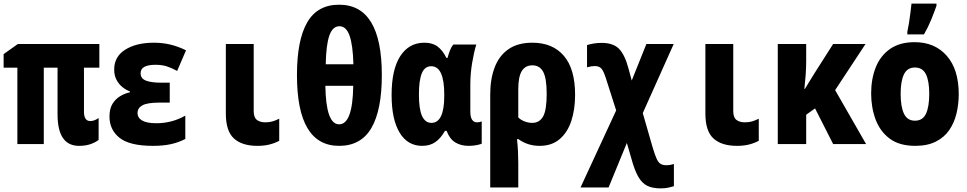

<svg xmlns="http://www.w3.org/2000/svg" viewBox="-21 -796 5341 1061"><path d="M416 10Q297 10 297 -164V-422H221V0H75V-422H-1V-497L78 -553H528V-422H443V-179Q443 -127 478 -127Q490 -127 502.5 -132Q515 -137 524 -144V-23Q508 -10 480.5 0Q453 10 416 10Z M825 10Q695 10 639.5 -34.5Q584 -79 584 -152Q584 -195 600.5 -222Q617 -249 643 -264.5Q669 -280 697 -286V-291Q677 -298 657 -313.5Q637 -329 623.5 -353.5Q610 -378 610 -412Q610 -483 671 -521.5Q732 -560 829 -560Q876 -560 919 -550Q962 -540 1007 -518L958 -404Q927 -421 900 -429.5Q873 -438 838 -438Q799 -438 777.5 -427Q756 -416 756 -391Q756 -362 785.5 -350.5Q815 -339 871 -339H917V-229H861Q793 -229 766 -214Q739 -199 739 -172Q739 -145 764.5 -130Q790 -115 843 -115Q929 -115 1003 -157V-28Q964 -8 921.5 1Q879 10 825 10Z M1401 10Q1317 10 1272 -30.5Q1227 -71 1227 -169V-553H1381V-182Q1381 -147 1398.5 -133.5Q1416 -120 1445 -120Q1467 -120 1484.5 -125Q1502 -130 1522 -140V-18Q1498 -5 1468.5 2.5Q1439 10 1401 10Z M1853 10Q1620 10 1620 -381Q1620 -574 1676.5 -672Q1733 -770 1853 -770Q2089 -770 2089 -381Q2089 -188 2031.5 -89Q1974 10 1853 10ZM1932 -441Q1929 -548 1910.5 -599.5Q1892 -651 1855 -651Q1817 -651 1799 -599.5Q1781 -548 1779 -441ZM1853 -109Q1928 -109 1931 -322H1777Q1780 -109 1853 -109Z M2312 10Q2231 10 2187 -63.5Q2143 -137 2143 -271Q2143 -412 2191 -486Q2239 -560 2324 -560Q2369 -560 2397 -539Q2425 -518 2446 -476H2452Q2458 -498 2465.5 -517.5Q2473 -537 2484 -550H2611Q2598 -508 2588 -448Q2578 -388 2578 -328V-181Q2578 -148 2588 -134Q2598 -120 2615 -120Q2629 -120 2641 -125V-2Q2636 1 2615 5.5Q2594 10 2570 10Q2525 10 2494 -9.5Q2463 -29 2447 -73H2438Q2415 -32 2385 -11Q2355 10 2312 10ZM2363 -117Q2434 -117 2434 -267V-273Q2434 -430 2362 -430Q2326 -430 2310 -391Q2294 -352 2294 -274Q2294 -192 2311.5 -154.5Q2329 -117 2363 -117Z M2688 -274Q2688 -359 2712.5 -423.5Q2737 -488 2788.5 -524Q2840 -560 2921 -560Q3033 -560 3095 -487.5Q3157 -415 3157 -272Q3157 -191 3136 -127.5Q3115 -64 3071.5 -27Q3028 10 2961 10Q2895 10 2844 -27H2836Q2840 9 2841.5 42.5Q2843 76 2843 105V240H2688ZM2920 -117Q2960 -117 2980 -152Q3000 -187 3000 -277Q3000 -364 2980.5 -399.5Q2961 -435 2921 -435Q2882 -435 2862.5 -403.5Q2843 -372 2843 -303V-147Q2857 -133 2878 -125Q2899 -117 2920 -117Z M3629 245Q3585 245 3555.5 230.5Q3526 216 3505.5 179.5Q3485 143 3468 80L3443 -6L3342 240H3187L3384 -186L3327 -364Q3314 -405 3301.5 -418Q3289 -431 3266 -431Q3247 -431 3223 -424V-547Q3239 -552 3259.5 -555.5Q3280 -559 3304 -559Q3369 -559 3401 -525Q3433 -491 3453 -414L3470 -351L3551 -553H3702L3531 -171L3586 20Q3598 60 3607.5 81Q3617 102 3629.5 109.5Q3642 117 3661 117Q3683 117 3703 110V233Q3690 237 3672 241Q3654 245 3629 245Z M4051 10Q3967 10 3922 -30.5Q3877 -71 3877 -169V-553H4031V-182Q4031 -147 4048.5 -133.5Q4066 -120 4095 -120Q4117 -120 4134.5 -125Q4152 -130 4172 -140V-18Q4148 -5 4118.5 2.5Q4089 10 4051 10Z M4277 0V-553H4434V-456Q4434 -421 4431 -380Q4428 -339 4424 -305H4427Q4441 -328 4454.5 -350Q4468 -372 4483 -396L4583 -553H4762L4594 -298L4765 0H4583L4483 -197L4434 -162V0Z M5037 10Q4949 10 4895.5 -30Q4842 -70 4817.5 -136Q4793 -202 4793 -280Q4793 -360 4818.5 -424Q4844 -488 4897.5 -525.5Q4951 -563 5033 -563Q5145 -563 5211 -487.5Q5277 -412 5277 -276Q5277 -220 5264.5 -168.5Q5252 -117 5224.5 -77Q5197 -37 5150.5 -13.5Q5104 10 5037 10ZM5035 -129Q5078 -129 5096 -167.5Q5114 -206 5114 -278Q5114 -349 5095.5 -386Q5077 -423 5035 -423Q4993 -423 4974.5 -385.5Q4956 -348 4956 -278Q4956 -206 4974.5 -167.5Q4993 -129 5035 -129ZM4993 -621Q4997 -638 5002 -668Q5007 -698 5010.5 -729Q5014 -760 5016 -776H5154V-764Q5141 -727 5124.5 -686.5Q5108 -646 5085 -606H4993Z"/></svg>

Font: Noto Sans Mono Condensed Black
Style: Regular
Weight: 900
Width: 3
Designer: Monotype Design Team
Foundry: Monotype Imaging Inc.
Version: Version 2.014